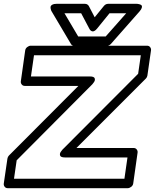

<svg xmlns="http://www.w3.org/2000/svg" viewBox="-22 -967 816 1012"><path d="M-2 0 17.1 -130.9Q18.6 -140.6 24.9 -147L391.1 -514.2H108.9Q98.1 -514.2 92.3 -522Q86.4 -529.8 87.9 -539.1L110.8 -701.2Q112.3 -711.9 121.6 -719Q130.9 -726.1 140.1 -726.1H752.9Q763.7 -726.1 769.5 -718.3Q775.4 -710.4 773.9 -701.2L754.9 -568.8Q753.4 -559.6 747.1 -553.2L380.9 -187H682.1Q692.9 -187 698.7 -179.2Q704.6 -171.4 703.1 -162.1L680.2 0Q678.7 10.7 669.4 17.8Q660.2 24.9 650.9 24.9H19Q8.3 24.9 2.4 17.1Q-3.4 9.3 -2 0ZM51.8 -24.9H633.8L649.9 -137.2H319.8Q297.9 -137.2 294.7 -147.5Q291.5 -157.7 299.3 -168L307.1 -178.2L706.1 -578.1L720.2 -675.8H157.2L141.1 -564H452.1Q474.1 -564 477.3 -553.7Q480.5 -543.5 472.7 -533.2L464.8 -522.9L65.9 -122.1ZM250 -907.2Q249 -908.7 247.8 -911.4Q246.6 -914.1 245.1 -920.9Q243.7 -927.7 244.9 -932.9Q246.1 -938 253.7 -942.4Q261.2 -946.8 274.9 -946.8H425.8Q438.5 -946.8 445.8 -936L477.1 -876L525.9 -936Q535.2 -946.8 547.9 -946.8H699.2Q701.2 -946.8 704.3 -946.5Q707.5 -946.3 714.1 -944.3Q720.7 -942.4 724.1 -938.7Q727.5 -935.1 725.6 -926.8Q723.6 -918.5 713.9 -907.2L562 -734.9Q552.2 -725.1 540 -725.1H370.1Q357.9 -725.1 352.1 -734.9ZM317.9 -897 390.1 -774.9H535.2L643.1 -897H555.2L490.2 -816.9Q482.4 -807.1 475.3 -803.7Q468.3 -800.3 463.4 -802Q458.5 -803.7 455.1 -806.9Q451.7 -810.1 450.2 -813.5L448.2 -816.9L405.8 -897Z"/></svg>

Font: Trueno ExtraBold Outline
Style: Italic
Weight: 800
Width: 6
Designer: Julieta Ulanovsky
Foundry: Julieta Ulanovsky
Version: Version 3.001b | FøM Fix